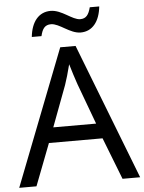

<svg xmlns="http://www.w3.org/2000/svg" viewBox="-60 -961 759 1009"><g transform="rotate(-5 319.5 -456.5)"><path d="M135 -784H186C195 -823 209 -842 241 -842C285 -842 337 -785 393 -785C456 -785 494 -835 502 -913H452C442 -874 428 -855 397 -855C355 -855 304 -912 245 -912C182 -912 143 -863 135 -784ZM545 0H638L360 -717H279L0 0H91L176 -221H459ZM352 -517 432 -301H206L287 -517C295 -540 308 -583 318 -624C325 -599 346 -533 352 -517Z"/></g></svg>

Font: Noto Sans EgyptHiero
Style: Regular
Weight: 400
Designer: Monotype Design Team
Foundry: Monotype Imaging Inc.
Version: Version 2.002